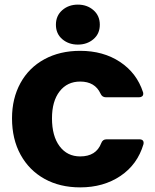

<svg xmlns="http://www.w3.org/2000/svg" viewBox="-20 -799 673 831"><path d="M32 -287Q32 -373 68.5 -439.5Q105 -506 172 -542.5Q239 -579 327 -579Q427 -579 499.5 -531Q572 -483 599 -400Q600 -398 600 -393Q600 -386 595 -382Q590 -378 582 -378H438Q422 -378 415 -394Q391 -446 327 -446Q271 -446 238 -403.5Q205 -361 205 -287Q205 -210 238 -166Q271 -122 327 -122Q396 -122 418 -179Q424 -196 441 -196H583Q594 -196 598.5 -190.5Q603 -185 601 -175Q575 -87 501.5 -37.5Q428 12 327 12Q239 12 172.5 -25Q106 -62 69 -129.5Q32 -197 32 -287ZM222 -692Q222 -731 249.5 -755Q277 -779 317 -779Q357 -779 384.5 -755Q412 -731 412 -692Q412 -653 384.5 -629.5Q357 -606 317 -606Q277 -606 249.5 -629.5Q222 -653 222 -692Z"/></svg>

Font: Open Sauce Two Black
Style: Regular
Weight: 900
Designer: Alfredo Marco Pradil
Foundry: Creative Sauce Fz LLC
Version: Version 1.477